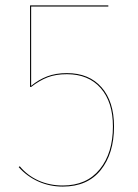

<svg xmlns="http://www.w3.org/2000/svg" viewBox="-20 -680 510 709"><path d="M380 -656H95V-363Q123 -386 154.5 -398Q186 -410 227 -410Q309 -410 355 -357.5Q401 -305 401 -213Q401 -113 352 -52Q303 9 212 9Q163 9 121 -10Q79 -29 49 -63L53 -66Q81 -32 122 -13.5Q163 5 212 5Q300 5 348.5 -55Q397 -115 397 -213Q397 -303 352 -354.5Q307 -406 227 -406Q186 -406 156 -394.5Q126 -383 95 -359H91V-660H380Z"/></svg>

Font: FiraGO Four
Style: Regular
Weight: 100
Designer: bBox Type
Foundry: bBox Type GmbH
Version: Version 1.001